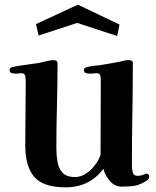

<svg xmlns="http://www.w3.org/2000/svg" viewBox="-20 -796 668 821"><path d="M618 -40Q618 -30 608 -24Q580 -6 557.5 -2Q535 2 501 2Q470 2 449.5 -22.5Q429 -47 422 -74Q363 5 261 5Q163 5 125 -41.5Q87 -88 88 -179L90 -447Q90 -457 88 -470Q86 -483 72 -483Q66 -483 60.5 -482Q55 -481 49 -481Q42 -481 31.5 -483Q21 -485 21 -495Q21 -503 25 -506Q29 -509 36 -510Q59 -515 87.5 -518.5Q116 -522 141 -526Q155 -528 175.5 -533.5Q196 -539 209 -539Q216 -539 221 -536Q226 -533 226 -526Q226 -435 223.5 -343.5Q221 -252 221 -162Q221 -134 225.5 -105.5Q230 -77 247 -58Q264 -39 301 -39Q323 -39 343 -51Q363 -63 379 -81.5Q395 -100 403 -117Q404 -119 407 -126.5Q410 -134 410 -135Q410 -214 410.5 -293.5Q411 -373 411 -451Q411 -461 409 -472Q407 -483 393 -483Q387 -483 380.5 -482Q374 -481 368 -481Q361 -481 350 -483Q339 -485 339 -495Q339 -503 344 -506Q349 -509 356 -510Q368 -513 380.5 -514.5Q393 -516 405 -517Q434 -522 462 -526.5Q490 -531 518 -538Q521 -539 524 -539Q527 -539 530 -539Q537 -539 542.5 -536.5Q548 -534 548 -526Q548 -417 546 -307Q544 -197 544 -87Q544 -74 547.5 -59Q551 -44 569 -44Q577 -44 586 -46.5Q595 -49 602 -52Q608 -55 613 -51.5Q618 -48 618 -40ZM491 -691 481 -642 310 -698 145 -644 134 -693 313 -776Z"/></svg>

Font: Kaisei Tokumin ExtraBold
Style: Regular
Weight: 800
Designer: Font-Kai, 金井和夫
Foundry: KAZUO KANAI
Version: Version 5.003